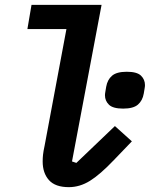

<svg xmlns="http://www.w3.org/2000/svg" viewBox="-20 -760 640 792"><path d="M264 12Q208 12 182 -17Q156 -46 156 -94Q156 -108 157.5 -122Q159 -136 164 -159L254 -640H93L110 -740H399L277 -94L295 -88L454 -240L524 -177L450 -100Q393 -40 351 -14Q309 12 264 12ZM488 -312Q446 -312 429.5 -328Q413 -344 413 -367Q413 -373 414.5 -381Q416 -389 418 -402Q423 -431 442 -447.5Q461 -464 503 -464Q545 -464 561.5 -448Q578 -432 578 -409Q578 -403 576.5 -395Q575 -387 573 -374Q568 -345 549 -328.5Q530 -312 488 -312Z"/></svg>

Font: IBM Plex Mono SemiBold
Style: Italic
Weight: 600
Italic angle: -9°
Monospace: yes
Designer: Mike Abbink, Paul van der Laan, Pieter van Rosmalen
Foundry: Bold Monday
Version: Version 2.3